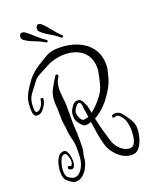

<svg xmlns="http://www.w3.org/2000/svg" viewBox="-189 -1023 947 1192"><g transform="rotate(-20 285.0 -427.5)"><path d="M487 35Q455 35 426 18Q397 1 376 -26Q355 -53 346 -81Q333 -124 327 -163.5Q321 -203 315 -244Q305 -241 296 -239Q287 -237 277 -237Q268 -237 257 -247.5Q246 -258 237 -271Q228 -284 226 -291Q223 -306 223 -319Q223 -324 223.5 -329Q224 -334 225 -339Q229 -356 244.5 -377.5Q260 -399 281 -399Q296 -399 304.5 -390Q313 -381 317 -371Q320 -360 324.5 -354Q329 -348 330 -338Q332 -328 334 -317.5Q336 -307 338 -297Q360 -313 380 -334.5Q400 -356 414 -375Q437 -404 447.5 -445Q458 -486 465 -522Q468 -540 467 -547Q467 -599 444 -631.5Q421 -664 384.5 -679.5Q348 -695 305 -695Q229 -695 165 -656Q144 -644 120 -632.5Q96 -621 81 -601Q56 -569 32.5 -537Q9 -505 9 -460Q9 -456 9 -445.5Q9 -435 11.5 -426.5Q14 -418 21 -418Q34 -418 44.5 -428.5Q55 -439 61.5 -454Q68 -469 68 -480Q68 -489 77 -489Q87 -489 87 -479H86Q86 -464 76 -444.5Q66 -425 51 -410.5Q36 -396 19 -396Q3 -396 -3 -407Q-9 -418 -9.5 -433.5Q-10 -449 -10 -460Q-10 -508 9.5 -545Q29 -582 57 -619Q75 -642 96.5 -660Q118 -678 142 -692Q174 -711 197.5 -725.5Q221 -740 258 -744Q266 -745 274 -745Q282 -745 289 -745Q353 -745 407 -722.5Q461 -700 493.5 -656Q526 -612 526 -547Q526 -530 522.5 -513Q519 -496 514 -479Q506 -443 488.5 -410Q471 -377 451 -351Q433 -325 405.5 -299Q378 -273 346 -256Q354 -216 365 -176.5Q376 -137 389 -94Q395 -74 409.5 -54Q424 -34 444.5 -21Q465 -8 488 -8Q507 -8 517 -25Q527 -42 530.5 -65.5Q534 -89 534 -109Q534 -139 526.5 -167Q519 -195 496 -217Q486 -226 474 -226Q473 -226 469.5 -224.5Q466 -223 465 -223Q464 -222 462 -222Q460 -222 459 -221Q450 -221 450 -231Q450 -239 458 -241Q462 -243 466 -244Q470 -245 474 -244Q496 -244 508.5 -231Q521 -218 532 -203Q545 -185 558.5 -162Q572 -139 572 -110Q572 -80 562.5 -46Q553 -12 534.5 11.5Q516 35 487 35ZM100 72Q91 72 78.5 65Q66 58 55.5 49Q45 40 41 35Q34 24 31.5 9Q29 -6 29 -18Q29 -36 35 -63Q41 -90 55.5 -111.5Q70 -133 95 -132Q110 -132 119 -108Q128 -84 128 -58Q128 -36 121 -21Q114 -6 97 -10Q82 -15 82 -25Q82 -36 95 -34Q98 -33 100 -31.5Q102 -30 103 -30Q111 -32 114 -40.5Q117 -49 117 -59Q117 -77 109.5 -95Q102 -113 93 -113Q76 -113 66 -93.5Q56 -74 52 -51.5Q48 -29 48 -17Q48 6 58 24Q62 28 76 36Q90 44 100 45Q122 45 138 29Q154 13 163.5 -10Q173 -33 175 -54Q176 -71 176.5 -87.5Q177 -104 177 -125Q177 -150 172.5 -168.5Q168 -187 163.5 -206Q159 -225 157 -250Q156 -267 153 -283.5Q150 -300 149 -320Q148 -344 148 -370.5Q148 -397 146 -418Q145 -423 145 -428.5Q145 -434 145 -439Q145 -483 163 -518Q181 -553 206 -591Q209 -595 213 -595Q218 -595 221.5 -590Q225 -585 222 -579Q209 -560 204 -540Q199 -520 199 -499Q199 -481 201 -462.5Q203 -444 205 -423Q207 -406 207 -389Q207 -372 207 -355V-303Q207 -290 207 -277.5Q207 -265 208 -252Q210 -227 210.5 -208Q211 -189 211 -169V-125Q211 -104 206.5 -87.5Q202 -71 200 -54Q199 -26 186 3Q173 32 151 52Q129 72 100 72ZM278 -273Q286 -273 294.5 -275Q303 -277 311 -280H310Q309 -293 307 -306.5Q305 -320 302 -334Q301 -340 300.5 -351.5Q300 -363 296.5 -372Q293 -381 282 -381Q274 -381 262.5 -366Q251 -351 246 -334Q245 -326 249 -311Q253 -296 261 -284.5Q269 -273 278 -273ZM328 -798Q322 -798 316 -804Q291 -825 258.5 -843Q226 -861 203 -884Q199 -888 198 -893Q197 -898 197 -902Q197 -912 202 -919.5Q207 -927 214 -927Q217 -926 223.5 -925Q230 -924 236 -918Q259 -896 282.5 -866Q306 -836 330 -813Q335 -808 335 -804Q335 -798 328 -798ZM227 -803Q222 -803 217 -807Q189 -824 154 -836.5Q119 -849 93 -868Q88 -872 85.5 -878Q83 -884 83 -889Q83 -897 87 -904Q91 -911 97 -912H101Q105 -912 110 -911.5Q115 -911 120 -907Q146 -888 174 -862Q202 -836 229 -818Q235 -814 235 -809Q235 -803 227 -803Z"/></g></svg>

Font: Ruge Boogie
Style: Regular
Weight: 400
Designer: Robert E. Leuschke
Foundry: Robert E. Leuschke
Version: Version 1.010; ttfautohint (v1.8.3)